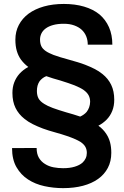

<svg xmlns="http://www.w3.org/2000/svg" viewBox="-20 -741 640 988"><path d="M567.9 -227.5Q567.9 -272 552.2 -304.4Q536.6 -336.9 506.8 -360.4Q489.7 -374.5 467.3 -386Q444.8 -397.5 418.5 -407.7Q399.9 -415 379.2 -421.1Q358.4 -427.2 335.9 -433.6Q310.5 -440.4 290.8 -446.5Q271 -452.6 254.9 -458.5Q243.2 -463.4 233.4 -468Q223.6 -472.7 215.8 -478Q199.2 -489.3 192.6 -503.4Q186 -517.6 186 -537.6Q186 -554.2 193.1 -568.8Q200.2 -583.5 215.3 -594.7Q230.5 -606 253.7 -612.3Q276.9 -618.7 308.6 -618.7Q338.4 -618.7 361.6 -610.4Q384.8 -602.1 400.4 -587.9Q416 -573.2 423.8 -553.7Q431.6 -534.2 431.6 -511.2H558.1Q558.1 -562 540.8 -601.1Q523.4 -640.1 491.7 -667Q459 -693.4 412.6 -707Q366.2 -720.7 308.6 -720.7Q252 -720.7 206.1 -707.8Q160.2 -694.8 127.4 -670.9Q94.7 -646.5 76.9 -612.5Q59.1 -578.6 59.1 -536.6Q59.1 -504.4 66.4 -479.2Q73.7 -454.1 87.9 -434.1Q95.7 -423.8 105 -414.3Q114.3 -404.8 125.5 -396.5Q111.8 -389.2 100.3 -380.1Q88.9 -371.1 79.6 -360.8Q62.5 -341.3 53.2 -316.9Q43.9 -292.5 43.9 -262.7Q43.9 -218.3 59.8 -185.8Q75.7 -153.3 106 -129.4Q124.5 -114.3 148.4 -102.3Q172.4 -90.3 200.7 -79.6Q229 -69.3 263.7 -59.8Q298.3 -50.3 325.2 -41Q348.1 -33.2 365.2 -25.6Q382.3 -18.1 394.5 -10.7Q412.1 1.5 419.4 14.9Q426.8 28.3 426.8 45.9Q426.8 61 420.9 73.7Q415 86.4 404.3 96.2Q389.2 109.4 364 116.9Q338.9 124.5 304.7 124.5Q279.8 124.5 255.4 119.9Q231 115.2 211.9 103Q192.4 91.3 180.4 71.3Q168.5 51.3 168.5 20.5L42 21Q42 79.6 64.7 119.1Q87.4 158.7 124.5 182.6Q161.1 206.5 208.3 216.8Q255.4 227.1 304.7 227.1Q360.8 227.1 406.5 215.1Q452.1 203.1 484.9 179.7Q517.1 156.7 534.9 123Q552.7 89.4 552.7 45.4Q552.7 15.6 546.4 -8.3Q540 -32.2 527.3 -51.3Q519.5 -63.5 509.3 -74.2Q499 -85 486.3 -94.2Q498.5 -100.6 509 -108.4Q519.5 -116.2 528.3 -125Q547.4 -144.5 557.6 -170.2Q567.9 -195.8 567.9 -227.5ZM290.5 -326.7Q312.5 -319.8 330.8 -313.7Q349.1 -307.6 363.8 -301.8Q378.4 -295.9 389.9 -290Q401.4 -284.2 410.6 -277.8Q428.2 -265.1 436 -250.5Q443.8 -235.8 443.8 -217.3Q443.4 -201.7 438.7 -188.7Q434.1 -175.8 425.8 -165Q419.4 -157.7 410.9 -151.6Q402.3 -145.5 392.6 -141.1Q375.5 -147 357.7 -152.3Q339.8 -157.7 320.3 -163.1Q279.3 -175.3 252 -185.3Q224.6 -195.3 208 -206.1Q186.5 -219.2 178.2 -234.6Q169.9 -250 169.9 -272.9Q169.9 -287.6 173.3 -300.3Q176.8 -313 184.1 -323.7Q190.4 -331.5 198.7 -338.1Q207 -344.7 218.3 -349.1Q234.9 -343.3 252.9 -337.6Q271 -332 290.5 -326.7Z"/></svg>

Font: Roboto Mono SemiBold
Style: Regular
Weight: 600
Monospace: yes
Designer: Google
Version: Version 3.000